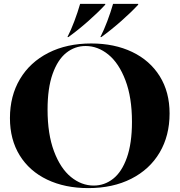

<svg xmlns="http://www.w3.org/2000/svg" viewBox="-20 -950 925 985"><path d="M31 -344Q31 -458 82.5 -544.5Q134 -631 228.5 -679Q323 -727 448 -727Q567 -727 658 -683.5Q749 -640 799.5 -559Q850 -478 850 -368Q850 -254 799 -167.5Q748 -81 653.5 -33Q559 15 433 15Q313 15 222 -28.5Q131 -72 81 -153Q31 -234 31 -344ZM461 2Q516 2 560.5 -33Q605 -68 631 -141.5Q657 -215 657 -325Q657 -450 623.5 -538Q590 -626 536 -670Q482 -714 419 -714Q364 -714 320 -679Q276 -644 250 -571Q224 -498 224 -388Q224 -262 257 -174Q290 -86 344 -42Q398 2 461 2ZM560 -930H689V-926Q654 -888 602.5 -842.5Q551 -797 500 -760H495Q513 -795 530.5 -841.5Q548 -888 560 -930ZM391 -930H520V-926Q483 -886 432 -841Q381 -796 331 -760H326Q344 -795 361.5 -841.5Q379 -888 391 -930Z"/></svg>

Font: Nyght Serif Bold
Style: Regular
Weight: 700
Designer: Maksym Kobuzan
Version: Version 0.410